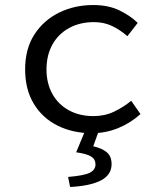

<svg xmlns="http://www.w3.org/2000/svg" viewBox="-20 -518 640 764"><path d="M346 12Q270 12 209.5 -18Q149 -48 114.5 -105Q80 -162 80 -242Q80 -324 117 -381Q154 -438 215.5 -468Q277 -498 351 -498Q411 -498 454.5 -477Q498 -456 528 -427L487 -374Q457 -400 425 -415Q393 -430 354 -430Q298 -430 255 -406.5Q212 -383 188.5 -340.5Q165 -298 165 -242Q165 -187 188 -145Q211 -103 253.5 -79.5Q296 -56 352 -56Q397 -56 434.5 -74Q472 -92 502 -117L539 -64Q499 -28 449.5 -8Q400 12 346 12ZM259 226 251 186Q314 181 337 169.5Q360 158 360 136Q360 116 343 105Q326 94 283 88L323 -8H377L351 64Q386 72 405 88Q424 104 424 135Q424 178 381.5 200Q339 222 259 226Z"/></svg>

Font: Source Code Pro
Style: Regular
Weight: 400
Monospace: yes
Designer: Paul D. Hunt, Teo Tuominen
Foundry: Adobe Systems Incorporated
Version: Version 1.018;hotconv 1.0.116;makeotfexe 2.5.65601